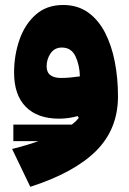

<svg xmlns="http://www.w3.org/2000/svg" viewBox="-20 -467 511 758"><path d="M373 24.9V90.3H32.7V24.9ZM291 -1.5 286.6 -8.8Q270.5 -3.9 251.2 -1.2Q231.9 1.5 213.4 1.5Q127.9 1.5 81.8 -45.4Q35.6 -92.3 35.6 -180.2Q35.6 -249 56.9 -310.1Q78.1 -371.1 121.1 -409.2Q164.1 -447.3 229 -447.3Q286.6 -447.3 327.6 -418Q368.7 -388.7 394.8 -337.9Q420.9 -287.1 433.3 -222.4Q445.8 -157.7 445.8 -86.4Q445.8 42.5 359.4 128.7Q272.9 214.8 99.6 270.5L27.8 121.1Q87.9 106.4 141.4 86.7Q194.8 66.9 234.1 44.2Q273.4 21.5 291 -1.5ZM295.4 -165.5Q294.4 -209.5 278.1 -244.4Q261.7 -279.3 224.1 -279.3Q195.8 -279.3 179.9 -256.6Q164.1 -233.9 164.1 -205.1Q164.1 -181.2 179.2 -170.2Q194.3 -159.2 220.2 -159.2Q239.7 -159.2 258.5 -161.1Q277.3 -163.1 295.4 -165.5Z"/></svg>

Font: Estedad-FD ExtraBold
Style: Regular
Weight: 800
Designer: Amin Abedi
Version: Version 7.3